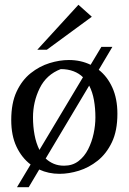

<svg xmlns="http://www.w3.org/2000/svg" viewBox="-20 -715 540 803"><path d="M136 -507 308 -695 364 -645 176 -507ZM51 68 108 -27Q71 -55 49 -101.5Q27 -148 27 -213Q27 -284 49.5 -332Q72 -380 108.5 -409Q145 -438 187 -451Q229 -464 268 -464Q318 -464 359 -444L404 -519H450L393 -423Q429 -395 450 -348.5Q471 -302 471 -239Q471 -168 448 -120Q425 -72 388.5 -43Q352 -14 310 -1Q268 12 229 12Q183 12 144 -6L100 68ZM118 -224Q118 -186 124.5 -151Q131 -116 145 -88L327 -392Q311 -408 287.5 -417Q264 -426 234 -426Q174 -403 146 -346Q118 -289 118 -224ZM248 -22Q283 -22 308 -41Q333 -60 348.5 -90.5Q364 -121 371.5 -156Q379 -191 379 -224Q379 -262 373 -296Q367 -330 353 -357L171 -52Q186 -38 205 -30Q224 -22 248 -22Z"/></svg>

Font: Belleza
Style: Regular
Weight: 400
Designer: Eduardo Rodriguez Tunni
Foundry: Eduardo Rodriguez Tunni
Version: Version 1.003; ttfautohint (v1.8.4.7-5d5b)